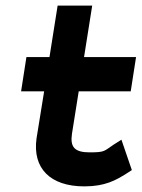

<svg xmlns="http://www.w3.org/2000/svg" viewBox="-20 -652 504 683"><path d="M55 -327H137L110 -160C95 -54 158 11 280 11C354 11 392 -11 429 -34L449 -47L412 -155L385 -138C350 -115 355 -110 299 -110C245 -110 229 -129 236 -176L260 -327H445L464 -449H279L308 -632H185L156 -449H74Z"/></svg>

Font: Charger Pro
Style: UltraObl
Weight: 900
Designer: Jasper
Foundry: Cannot Into Space Fonts
Version: Version 1.09